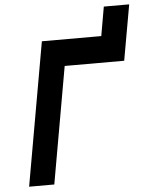

<svg xmlns="http://www.w3.org/2000/svg" viewBox="-58 -913 744 961"><g transform="rotate(-5 314.0 -433.0)"><path d="M176 -719.5H474.5L500 -865.5H627.5L578 -586.5H279L175.5 0H49Z"/></g></svg>

Font: JuliaMono ExtraBold
Style: Italic
Weight: 800
Italic angle: -9°
Monospace: yes
Designer: cormullion
Foundry: corm
Version: Version 0.057; ttfautohint (v1.8.4)